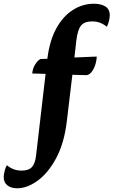

<svg xmlns="http://www.w3.org/2000/svg" viewBox="-148 -754 610 1032"><path d="M-56 258Q-88 258 -108 242.5Q-128 227 -128 198Q-128 184 -123 164.5Q-118 145 -111 134Q-77 163 -32 163Q6 163 23.5 144Q41 125 46 81L97 -357L25 -359Q28 -387 41.5 -408.5Q55 -430 70 -437L107 -438V-442Q119 -536 154.5 -601Q190 -666 243 -700Q296 -734 357 -734Q394 -734 418 -719.5Q442 -705 442 -671Q442 -656 436.5 -637Q431 -618 426 -610Q392 -639 348 -639Q306 -639 287.5 -616.5Q269 -594 262 -534L252 -445L372 -450Q372 -434 366 -412Q360 -390 348 -372Q336 -354 319 -350L241 -352L211 -101Q197 16 154 96Q111 176 54.5 217Q-2 258 -56 258Z"/></svg>

Font: Petrona ExtraBold
Style: Italic
Weight: 800
Italic angle: -9°
Designer: Ringo R. Seeber
Foundry: Ringo R. Seeber
Version: Version 2.001; ttfautohint (v1.8.3)